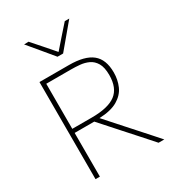

<svg xmlns="http://www.w3.org/2000/svg" viewBox="-226 -1096 1105 1221"><g transform="rotate(-30 326.5 -485.0)"><path d="M110 0V-713H326Q441.5 -713 495.8 -669.2Q550 -625.5 550 -530Q550 -476.5 530 -430.8Q510 -385 461 -356Q412 -327 326 -323.5L434.5 -202Q463.5 -170 496 -133.5Q528.5 -97 559.5 -62.5Q590.5 -27.5 615 0H573Q530.5 -47.5 491 -92Q451 -136.5 412 -180L286 -321H142V0ZM324 -682H142V-351H285Q406 -351 461.5 -393Q517 -435 517 -530Q517 -586.5 498.5 -617.8Q480 -649 450.8 -662.5Q421.5 -676 388 -679Q354.5 -682 324 -682ZM290 -795Q254 -838.5 217.8 -882Q181.5 -925.5 145 -969L178 -970Q211.5 -931.5 244.5 -894.5Q277 -857 311 -818Q344.5 -856.5 377 -893.5Q409.5 -930 443 -968H476Q440 -925 404 -882Q368 -838.5 331 -795Z"/></g></svg>

Font: Heraclito Thin
Style: Regular
Weight: 100
Designer: Kostas Bartsokas (font) & Cristiano Sobral (main changes)
Foundry: Kostas Bartsokas (font) & Cristiano Sobral (main changes)
Version: Version 1.00;July 8, 2020;FontCreator 13.0.0.2655 64-bit